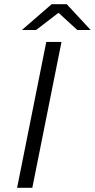

<svg xmlns="http://www.w3.org/2000/svg" viewBox="-20 -901 455 921"><path d="M62 0 202 -700H275L135 0ZM85 -757 228 -881H300L415 -757H351L235 -863H291L153 -757Z"/></svg>

Font: MOST Montserrat
Style: Italic
Weight: 400
Italic angle: -11.3°
Designer: Julieta Ulanovsky
Foundry: Julieta Ulanovsky
Version: Version 8.000;March 11, 2024;FontCreator 15.0.0.2926 64-bit